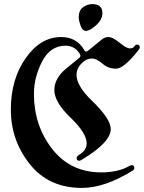

<svg xmlns="http://www.w3.org/2000/svg" viewBox="-20 -900 706 942"><path d="M33.2 0ZM366.2 -814.5Q366.2 -849.6 387.7 -864.7Q409.2 -879.9 432.6 -879.9Q482.4 -879.9 482.4 -835.9Q482.4 -803.7 451.4 -776.1Q420.4 -748.5 401.4 -748.5Q384.3 -748.5 375.2 -774.2Q366.2 -799.8 366.2 -814.5ZM279.8 -718.3Q356.9 -718.3 393.6 -653.8Q397.5 -647 402.1 -647Q406.7 -647 411.1 -650.4L480.5 -707Q494.1 -718.3 513.2 -718.3Q532.2 -718.3 566.7 -690.4Q601.1 -662.6 616.7 -662.6Q632.3 -662.6 638.2 -671.4Q645 -681.2 651.4 -681.2Q666 -681.2 666 -667.5Q666 -662.6 660.6 -655.8Q587.9 -563 549.3 -563Q510.7 -563 482.4 -587.9Q454.1 -612.8 431.2 -612.8Q408.2 -612.8 389.2 -597.2Q355.5 -568.8 355.5 -532.7Q355.5 -478.5 431.2 -405.8Q523.4 -316.4 523.4 -267.1Q523.4 -201.7 382.8 -117.2Q373 -111.3 369.1 -111.3Q356 -111.3 356 -124.5Q356 -132.8 370.1 -141.6Q405.3 -163.6 405.3 -196.8Q405.3 -246.6 325.9 -323Q246.6 -399.4 246.6 -458Q246.6 -516.6 306.2 -564.9L369.1 -616.2Q374.5 -620.6 374.5 -625.5Q374.5 -630.4 371.6 -635.7Q346.2 -675.8 301.8 -675.8Q226.6 -675.8 186.5 -598.1Q146.5 -520.5 146.5 -439Q146.5 -284.2 236.1 -169.2Q325.7 -54.2 477.5 -54.2Q559.6 -54.2 615.2 -85.9Q622.1 -89.8 626 -89.8Q639.2 -89.8 639.2 -74.7Q639.2 -68.4 628.9 -62Q493.7 22 381.8 22Q218.8 22 126 -95Q33.2 -211.9 33.2 -361.8Q33.2 -511.7 106.2 -615Q179.2 -718.3 279.8 -718.3Z"/></svg>

Font: UnifrakturMaguntia21
Style: Book
Weight: 400
Designer: j. 'mach' wust, Gerrit Ansmann, Georg Duffner, based on a font by Peter Wiegel, original typeface by Carl Albert Fahrenw
Version: Version 2017-03-19